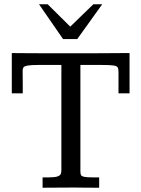

<svg xmlns="http://www.w3.org/2000/svg" viewBox="-20 -878 661 898"><path d="M179.2 0V-48.3H206.1Q236.8 -48.3 249.5 -53Q262.2 -57.6 264.6 -65.4Q267.1 -73.2 267.1 -82V-574.2H161.1Q124.5 -574.2 108.9 -571.3Q93.3 -568.4 89.6 -562.5Q85.9 -556.6 85.9 -547.4Q85.9 -532.7 86.2 -513.9Q86.4 -495.1 86.4 -476.1Q86.4 -457 86.4 -441.4H35.2V-629.9Q35.2 -629.9 59.1 -629.6Q83 -629.4 117.2 -629.2Q151.4 -628.9 183.1 -628.9Q214.8 -628.9 230.5 -628.9H418.9Q441.4 -628.9 472.2 -629.2Q502.9 -629.4 533.4 -629.6Q564 -629.9 585.9 -629.9V-441.4H534.2V-542Q534.2 -555.7 530.5 -562.5Q526.9 -569.3 510.3 -571.8Q493.7 -574.2 454.6 -574.2H356V-76.7Q356 -65.9 358.6 -59.8Q361.3 -53.7 374 -51Q386.7 -48.3 416.5 -48.3H443.8V0Q415.5 0 387.5 -0.2Q359.4 -0.5 318.4 -1Q315.4 -1 298.6 -0.7Q281.7 -0.5 259 -0.5Q236.3 -0.5 214.4 -0.2Q192.4 0 179.2 0ZM274.9 -695.3 162.6 -857.9H203.1L308.6 -753.4L416.5 -857.9H458L341.3 -695.3Z"/></svg>

Font: Kameron
Style: Regular
Weight: 400
Designer: Vernon Adams
Foundry: Vernon Adams
Version: Version 1.100